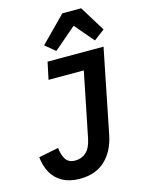

<svg xmlns="http://www.w3.org/2000/svg" viewBox="-139 -1028 837 1120"><g transform="rotate(-15 279.5 -468.5)"><path d="M195 -698H533L431 -189Q412 -97 354.5 -43Q297 11 202 11Q141 11 98 -12.5Q55 -36 32 -77.5Q9 -119 4 -172L124 -196Q128 -153 145.5 -126Q163 -99 203 -99Q242 -99 269 -124Q296 -149 307 -203L386 -594H173ZM351 -948H465L559 -795L494 -746L396 -861L261 -745L200 -795Z"/></g></svg>

Font: IBM Plex Sans SemiBold
Style: Italic
Weight: 600
Italic angle: -11.31°
Designer: Mike Abbink, Paul van der Laan, Pieter van Rosmalen
Foundry: Bold Monday
Version: Version 3.201